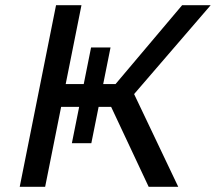

<svg xmlns="http://www.w3.org/2000/svg" viewBox="-20 -720 832 740"><path d="M553 0 391 -345 479 -395 667 0ZM56 0 196 -700H294L154 0ZM186 -308 203 -396H463L446 -308ZM257 -168 331 -537H406L332 -168ZM481 -339 389 -353 682 -700H792Z"/></svg>

Font: MOST Montserrat Medium
Style: Italic
Weight: 500
Italic angle: -11.3°
Designer: Julieta Ulanovsky
Foundry: Julieta Ulanovsky
Version: Version 8.000;March 11, 2024;FontCreator 15.0.0.2926 64-bit